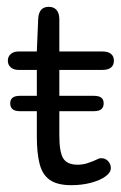

<svg xmlns="http://www.w3.org/2000/svg" viewBox="-20 -533 356 563"><path d="M88 -328V-132Q88 -85 96 -53Q104 -21 126 -5.5Q148 10 189 10Q220 10 246.5 3Q273 -4 289 -15.5Q305 -27 305 -40Q305 -52 297 -60.5Q289 -69 278 -69Q276 -69 274 -69Q272 -69 270 -68Q251 -59 236.5 -54.5Q222 -50 208 -50Q177 -50 165.5 -68.5Q154 -87 154 -136V-328H281Q297 -328 305.5 -335Q314 -342 314 -355Q314 -368 305.5 -375Q297 -382 281 -382H154V-476Q154 -494 146 -503.5Q138 -513 123 -513Q94 -513 92 -478L88 -382H34Q20 -382 11.5 -374.5Q3 -367 3 -355Q3 -343 11.5 -335.5Q20 -328 34 -328ZM38 -252Q10 -252 10 -230Q10 -207 38 -207H256Q284 -207 284 -230Q284 -252 256 -252Z"/></svg>

Font: Beiruti
Style: Regular
Weight: 400
Designer: Arlette Boutros
Foundry: Boutros
Version: Version 1.41